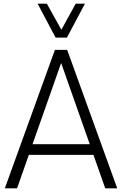

<svg xmlns="http://www.w3.org/2000/svg" viewBox="-20 -1020 661 1040"><path d="M342.5 -816.2H281.2L183.8 -1000H233.8L312.5 -858.8L390 -1000H440ZM550 0 486.2 -181.2H136.2L72.5 0H6.2L277.5 -750H343.8L615 0ZM156.2 -238.8H466.2L311.2 -678.8Z"/></svg>

Font: Now Light
Style: Regular
Weight: 300
Designer: Alfredo Marco Pradil
Foundry: Alfredo Marco Pradil
Version: Version 1.002;PS 001.002;hotconv 1.0.88;makeotf.lib2.5.64775